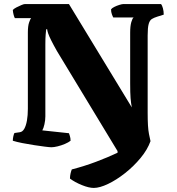

<svg xmlns="http://www.w3.org/2000/svg" viewBox="-20 -724 871 944"><path d="M441 200Q417 200 382.5 186Q348 172 324 154Q324 141 327 128.5Q330 116 333 109Q395 93 452 71.5Q509 50 558 27V19L260 -473Q243 -503 232 -525Q221 -547 216.5 -560.5Q212 -574 212 -580H207Q206 -571 204.5 -553.5Q203 -536 203 -505V-152Q203 -133 198.5 -113Q194 -93 188 -83L319 -69Q320 -66 323.5 -55.5Q327 -45 327 -32Q317 -24 299.5 -16.5Q282 -9 263.5 -4.5Q245 0 233 0Q224 0 200.5 -3Q177 -6 147.5 -10.5Q118 -15 90 -20.5Q62 -26 43 -32Q43 -42 45.5 -53.5Q48 -65 51 -70L78 -74Q91 -76 99.5 -91Q108 -106 112.5 -131.5Q117 -157 117 -189V-564Q117 -596 123 -613.5Q129 -631 133 -635H53Q50 -640 47 -651Q44 -662 43 -675Q48 -681 60.5 -687.5Q73 -694 85 -699Q97 -704 102 -704H319L628 -196Q624 -217 622 -241.5Q620 -266 620 -316V-563Q620 -596 625.5 -615Q631 -634 637 -638H537Q534 -643 530 -654Q526 -665 526 -678Q530 -684 542 -690Q554 -696 567 -700Q580 -704 586 -704H772Q777 -698 781 -683.5Q785 -669 785 -652L753 -642Q737 -637 726.5 -630.5Q716 -624 711 -606Q706 -588 706 -550V-170Q706 -133 707.5 -108Q709 -83 712.5 -65Q716 -47 720 -30Q705 12 671 53Q637 94 594.5 127.5Q552 161 511 180.5Q470 200 441 200Z"/></svg>

Font: Texturina Medium 12pt Black
Style: Regular
Weight: 900
Version: Version 1.002